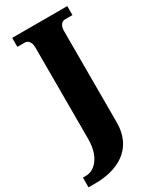

<svg xmlns="http://www.w3.org/2000/svg" viewBox="-262 -784 900 1093"><g transform="rotate(-30 187.5 -237.0)"><path d="M-25 240H22C157 240 299 181 299 -1V-601C299 -639 319 -655 336 -655H386V-714H24V-655H75C90 -655 111 -639 111 -602V0C111 129 43 176 -2 176H-25Z"/></g></svg>

Font: Noto Serif Ethiopic SemiCondensed Black
Style: Regular
Weight: 900
Width: 4
Designer: Monotype Design Team
Foundry: Monotype Imaging Inc.
Version: Version 2.102